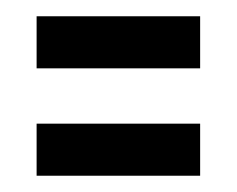

<svg xmlns="http://www.w3.org/2000/svg" viewBox="-20 -443 291 236"><path d="M25 -359V-423H226V-359ZM25 -227V-291H226V-227Z"/></svg>

Font: Commune Nuit Debout
Style: Regular
Weight: 400
Designer: Sébastien Marchal
Foundry: Sébastien Marchal
Version: Version 1.003;PS 1.3;hotconv 1.0.88;makeotf.lib2.5.647800